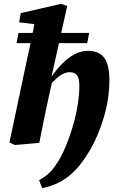

<svg xmlns="http://www.w3.org/2000/svg" viewBox="-20 -742 612 997"><path d="M57 11 29 -2 120 -432Q132 -485 142.5 -535Q153 -585 162 -638L217 -610L79 -626L88 -674L297 -722L329 -711L246 -337L253 -329L231 -229Q222 -187 214 -149.5Q206 -112 199 -75Q192 -38 184 0ZM66 -518 76 -571H443L433 -518ZM199 235 183 193Q202 183 217.5 171.5Q233 160 248 143.5Q263 127 278 102Q295 77 311 41.5Q327 6 341.5 -35Q356 -76 367.5 -120.5Q379 -165 385.5 -210Q392 -255 392 -296Q392 -336 379.5 -351.5Q367 -367 342 -367Q326 -367 309.5 -359.5Q293 -352 273 -334.5Q253 -317 228 -287L219 -339H244Q272 -380 303 -411.5Q334 -443 367.5 -460.5Q401 -478 437 -478Q495 -478 521.5 -441.5Q548 -405 548 -327Q548 -278 540.5 -228.5Q533 -179 519 -132Q505 -85 487 -42.5Q469 0 448 36Q427 72 406 100Q382 133 351.5 160.5Q321 188 283 207Q245 226 199 235Z"/></svg>

Font: Source Serif 4
Style: Bold Italic
Weight: 700
Italic angle: -12°
Designer: Frank Grießhammer
Foundry: Adobe Systems Incorporated
Version: Version 4.004;hotconv 1.0.116;makeotfexe 2.5.65601